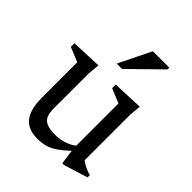

<svg xmlns="http://www.w3.org/2000/svg" viewBox="-194 -797 923 923"><g transform="rotate(45 268.0 -335.0)"><path d="M166 -147Q166 -116.5 174.8 -98.2Q183.5 -80 204.5 -72Q225.5 -64 261.5 -64Q295.5 -64 327.8 -76Q360 -88 375.5 -106L392.5 -86.5Q364 -58.5 341.2 -39.8Q318.5 -21 298.5 -10Q278.5 1 257.8 5.5Q237 10 212.5 10Q149 10 119 -28.5Q89 -67 89 -143.5V-386L14.5 -416.5V-441L171.5 -447.5L166 -388ZM381.5 8.5 369 -82.5V-386L295.5 -416.5V-441L452.5 -447.5L447 -388V-78.5Q451.5 -74 459.8 -69Q468 -64 477.8 -59Q487.5 -54 497.2 -50.5Q507 -47 515 -45.5V-29.5L393 8.5ZM227.5 -515.5 308.5 -680.5H420V-668.5L264 -515.5Z"/></g></svg>

Font: Newsreader 16pt 16pt
Style: Regular
Weight: 400
Version: Version 1.003